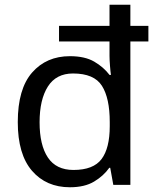

<svg xmlns="http://www.w3.org/2000/svg" viewBox="-20 -780 657 810"><path d="M275 10Q175 10 115 -59.5Q55 -129 55 -265Q55 -405 115.5 -474Q176 -543 275 -543Q338 -543 377.5 -520Q417 -497 442 -464H448Q446 -477 444 -502.5Q442 -528 442 -544V-605H229V-671H442V-760H530V-671H606V-605H530V0H458L445 -72H441Q417 -38 377 -14Q337 10 275 10ZM290 -63Q374 -63 408.5 -109Q443 -155 443 -248V-265Q443 -366 410 -418Q377 -470 288 -470Q217 -470 182 -415Q147 -360 147 -264Q147 -168 182 -115.5Q217 -63 290 -63Z"/></svg>

Font: Noto Sans Old Sogdian
Style: Regular
Weight: 400
Designer: Monotype Design Team
Foundry: Monotype Imaging Inc.
Version: Version 2.002; ttfautohint (v1.8.4.7-5d5b)